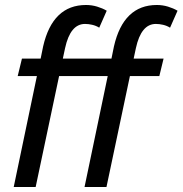

<svg xmlns="http://www.w3.org/2000/svg" viewBox="-20 -750 732 770"><path d="M35 0 128 -445H51L68 -515H143L153 -564Q191 -730 325 -730Q348 -730 369.5 -723.5Q391 -717 408 -707L378 -639Q365 -647 350 -650.5Q335 -654 321 -654Q262 -654 241 -557L232 -515H427L437 -564Q475 -730 609 -730Q632 -730 653.5 -723.5Q675 -717 692 -707L662 -639Q649 -647 634 -650.5Q619 -654 605 -654Q546 -654 525 -557L516 -515H636L619 -445H501L407 0H319L412 -445H217L123 0Z"/></svg>

Font: Radio Canada Condensed
Style: Italic
Weight: 400
Width: 3
Italic angle: -12°
Designer: Charles Daoud, Etienne Aubert Bonn, Alexandre Saumier Demers, Jacques Le Bailly
Foundry: Radio-Canada
Version: Version 2.104; ttfautohint (v1.8.4.7-5d5b);gftools[0.9.28.de